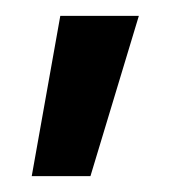

<svg xmlns="http://www.w3.org/2000/svg" viewBox="-20 -147 237 242"><path d="M56 -127H155L94 75H20Z"/></svg>

Font: SpoqaHanSans-Regular
Style: Regular
Weight: 400
Designer: [Spoqa Han Sans] Dong-huui Kim \uAE40 \uB3D9 \uD718  Younghwa Kang \uAC15 \uC601 \uD654  [Noto Sans] Ryoko NISHIZUKA \u8
Foundry: Spoqa (http://www.spoqa-han-sans.com)
Version: Version 2.000